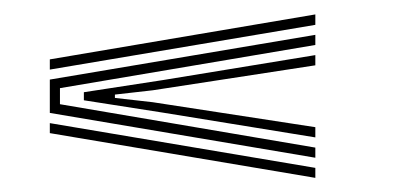

<svg xmlns="http://www.w3.org/2000/svg" viewBox="-20 -523 561 269"><path d="M421.8 -488.2V-502.8L49.8 -439.8V-425.5ZM421.8 -302V-316.2L64 -377V-399.5L421.8 -460V-474.2L49.8 -411.5V-364.8ZM421.8 -330.5V-344.8L194 -379.8L141 -385.8V-390.5L194 -396.5L421.8 -431.5V-445.8L208.2 -410.8L97.5 -393.8V-382.5L208.2 -365.2ZM421.8 -273.8V-287.8L49.8 -350.5V-336.5Z"/></svg>

Font: Big Shoulders Inline Display SemiBold
Style: Regular
Weight: 600
Designer: Patric King
Foundry: XO Type Co
Version: Version 1.000